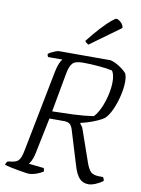

<svg xmlns="http://www.w3.org/2000/svg" viewBox="-106 -1005 790 1073"><g transform="rotate(10 289.0 -469.0)"><path d="M136 0Q128 0 109 -3Q90 -6 67 -10Q44 -14 24 -18.5Q4 -23 -6 -27Q-2 -40 6 -47L32 -51Q47 -53 57.5 -59Q68 -65 76 -81.5Q84 -98 90 -133L179 -587Q185 -618 193.5 -636.5Q202 -655 208 -661H127Q125 -663 123.5 -667.5Q122 -672 122 -678Q127 -683 139 -689Q151 -695 163 -699.5Q175 -704 181 -704H475Q501 -697 527 -680Q553 -663 567 -646Q571 -637 573 -625.5Q575 -614 575 -599Q575 -563 564.5 -519Q554 -475 537 -437.5Q520 -400 499 -381Q485 -371 461.5 -360.5Q438 -350 413 -342Q388 -334 369 -330L368 -327Q373 -320 378.5 -313.5Q384 -307 389 -290L449 -118Q460 -86 474.5 -70Q489 -54 527 -54H545Q548 -51 550.5 -45.5Q553 -40 553 -33Q535 -19 512 -9.5Q489 0 472 0Q440 0 420 -21.5Q400 -43 385 -95L328 -282Q322 -303 312 -313Q302 -323 279 -324H194L151 -115Q146 -92 138 -76.5Q130 -61 125 -55L210 -46Q212 -44 213.5 -37.5Q215 -31 215 -27Q197 -15 174.5 -7.5Q152 0 136 0ZM202 -366Q261 -367 322.5 -369.5Q384 -372 436 -380Q456 -401 471.5 -435.5Q487 -470 496.5 -510.5Q506 -551 506 -587Q506 -626 492 -649Q460 -656 413 -660Q366 -664 323 -664Q280 -664 265 -646Q250 -628 243 -591ZM336 -768Q330 -772 323 -777.5Q316 -783 317 -787Q352 -832 384 -866.5Q416 -901 438 -919.5Q460 -938 466 -938Q476 -938 491.5 -924.5Q507 -911 508 -893Z"/></g></svg>

Font: Texturina 72pt 72pt ExtraLight
Style: Italic
Weight: 200
Italic angle: -11°
Designer: Guillermo Torres Carreño
Foundry: Omnibus-Type
Version: Version 1.002; ttfautohint (v1.8.3)